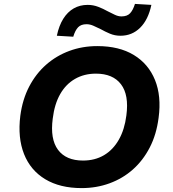

<svg xmlns="http://www.w3.org/2000/svg" viewBox="-20 -952 884 983"><path d="M398 11Q287 11 211.5 -34.5Q136 -80 103 -163.5Q70 -247 84 -359Q95 -443 129.5 -509Q164 -575 216.5 -621Q269 -667 335.5 -691.5Q402 -716 478 -716Q590 -716 665 -670.5Q740 -625 773.5 -542.5Q807 -460 792 -349Q781 -263 746.5 -196.5Q712 -130 660 -84Q608 -38 541 -13.5Q474 11 398 11ZM405 -130Q466 -130 512.5 -157.5Q559 -185 588.5 -237Q618 -289 627 -361Q641 -466 599.5 -520.5Q558 -575 471 -575Q411 -575 364 -548Q317 -521 288 -470Q259 -419 250 -345Q236 -240 277 -185Q318 -130 405 -130ZM355 -764 271 -769Q282 -821 304 -856Q326 -891 357.5 -909Q389 -927 429 -927Q457 -927 483 -917Q509 -907 530 -895Q550 -885 567.5 -876.5Q585 -868 602 -868Q631 -868 646 -884Q661 -900 671 -932L755 -927Q739 -851 697.5 -810Q656 -769 597 -769Q568 -769 543 -779.5Q518 -790 495 -803Q476 -812 458.5 -820Q441 -828 423 -828Q395 -828 380 -812.5Q365 -797 355 -764Z"/></svg>

Font: Nunito Sans 7pt ExtraBold
Style: Italic
Weight: 800
Italic angle: -9°
Designer: Vernon Adams
Foundry: Vernon Adams
Version: Version 3.101;gftools[0.9.27]